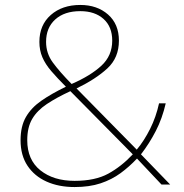

<svg xmlns="http://www.w3.org/2000/svg" viewBox="-20 -745 742 775"><path d="M304 -725Q372 -725 416 -686.5Q460 -648 460 -581Q460 -512 413.5 -469Q367 -426 289 -388L532 -141Q562 -177 586 -225Q610 -273 622 -328H649Q635 -267 609 -216.5Q583 -166 549 -122L667 0H632L533 -105Q502 -72 466.5 -46Q431 -20 386 -5Q341 10 281 10Q217 10 168 -12Q119 -34 91 -76Q63 -118 63 -179Q63 -235 84.5 -272.5Q106 -310 147 -338.5Q188 -367 246 -395Q211 -430 187 -458Q163 -486 151 -514Q139 -542 139 -576Q139 -644 185 -684.5Q231 -725 304 -725ZM264 -377Q208 -351 169 -325Q130 -299 110 -265Q90 -231 90 -179Q90 -100 143 -57.5Q196 -15 281 -15Q364 -15 417 -44Q470 -73 516 -122ZM304 -700Q240 -700 203 -666.5Q166 -633 166 -576Q166 -530 193 -493Q220 -456 269 -406Q345 -439 389 -479.5Q433 -520 433 -581Q433 -637 398 -668.5Q363 -700 304 -700Z"/></svg>

Font: Noto Sans Symbols Thin
Style: Regular
Weight: 250
Version: Version 2.002